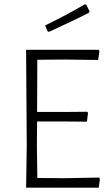

<svg xmlns="http://www.w3.org/2000/svg" viewBox="-20 -870 509 890"><path d="M373 -850 380 -848 395 -818 392 -811Q331 -779 206 -722L200 -726L189 -752Q290 -801 373 -850ZM439 -47 443 -41 438 0H101L104 -194L101 -639H437L441 -633L435 -592L286 -594L153 -593L152 -351H277L384 -352L388 -347L383 -306L272 -307H152L151 -197L153 -45L282 -44Z"/></svg>

Font: Alegreya Sans Light
Style: Regular
Weight: 300
Designer: Juan Pablo del Peral
Foundry: Huerta Tipografica
Version: Version 2.007